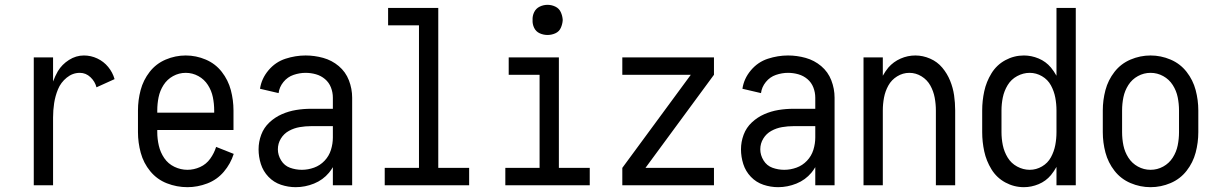

<svg xmlns="http://www.w3.org/2000/svg" viewBox="-20 -768 5040 796"><path d="M120 0V-530H200V-430Q208 -452 220 -473Q237 -501 266 -519.5Q295 -538 328 -538Q357 -538 383.5 -525.5Q410 -513 428.5 -490.5Q447 -468 455 -440L380 -406Q374 -430 355 -448Q336 -466 311 -466Q281 -466 256.5 -446Q232 -426 220.5 -398Q209 -370 204.5 -340.5Q200 -311 200 -281V0Z M757 8Q713 8 672 -8Q631 -24 603 -58Q575 -92 563.5 -134.5Q552 -177 552 -220V-310Q552 -353 563 -394.5Q574 -436 600.5 -470Q627 -504 667 -521Q707 -538 750 -538Q793 -538 833 -521Q873 -504 899.5 -470Q926 -436 937 -394.5Q948 -353 948 -310V-229H632V-220Q632 -192 638.5 -164Q645 -136 661 -112.5Q677 -89 703 -76.5Q729 -64 757 -64Q784 -64 809.5 -75.5Q835 -87 851.5 -110Q868 -133 876 -159L949 -130Q936 -89 908 -56Q880 -23 839.5 -7.5Q799 8 757 8ZM632 -301H868V-310Q868 -338 862.5 -365Q857 -392 842 -415.5Q827 -439 802.5 -452.5Q778 -466 750 -466Q722 -466 697.5 -452.5Q673 -439 658 -415.5Q643 -392 637.5 -365Q632 -338 632 -310Z M1206 8Q1175 8 1145 -2Q1115 -12 1093 -35Q1071 -58 1061.5 -88Q1052 -118 1052 -149Q1052 -180 1063 -209.5Q1074 -239 1097 -260.5Q1120 -282 1148.5 -294.5Q1177 -307 1207.5 -312Q1238 -317 1269 -317H1360V-363Q1360 -385 1352 -405.5Q1344 -426 1327.5 -440Q1311 -454 1290 -460Q1269 -466 1247 -466Q1222 -466 1197 -457.5Q1172 -449 1155 -428Q1138 -407 1135 -382L1058 -400Q1064 -442 1093 -476.5Q1122 -511 1163.5 -524.5Q1205 -538 1247 -538Q1284 -538 1320 -528Q1356 -518 1384.5 -494Q1413 -470 1426.5 -435Q1440 -400 1440 -363V0H1360V-75Q1353 -63 1344 -52Q1319 -22 1282 -7Q1245 8 1206 8ZM1360 -198V-245H1269Q1246 -245 1222.5 -241Q1199 -237 1178 -225.5Q1157 -214 1144.5 -193.5Q1132 -173 1132 -149Q1132 -125 1145.5 -103Q1159 -81 1182.5 -72.5Q1206 -64 1231.5 -64Q1257 -64 1282 -73Q1307 -82 1325.5 -101.5Q1344 -121 1352 -146.5Q1360 -172 1360 -198Z M1575 0V-72H1717V-663H1589V-735H1797V-72H1925V0Z M2075 0V-72H2217V-458H2089V-530H2297V-72H2425V0ZM2250 -623Q2233 -623 2217.5 -630Q2202 -637 2194.5 -652.5Q2187 -668 2188 -685Q2187 -702 2194.5 -717.5Q2202 -733 2217.5 -740.5Q2233 -748 2250 -748Q2267 -748 2282.5 -740.5Q2298 -733 2305 -717.5Q2312 -702 2313 -685Q2312 -668 2305 -652.5Q2298 -637 2282.5 -630Q2267 -623 2250 -623Z M2560 0V-72L2844 -458H2560V-530H2940V-458L2656 -72H2940V0Z M3206 8Q3175 8 3145 -2Q3115 -12 3093 -35Q3071 -58 3061.5 -88Q3052 -118 3052 -149Q3052 -180 3063 -209.5Q3074 -239 3097 -260.5Q3120 -282 3148.5 -294.5Q3177 -307 3207.5 -312Q3238 -317 3269 -317H3360V-363Q3360 -385 3352 -405.5Q3344 -426 3327.5 -440Q3311 -454 3290 -460Q3269 -466 3247 -466Q3222 -466 3197 -457.5Q3172 -449 3155 -428Q3138 -407 3135 -382L3058 -400Q3064 -442 3093 -476.5Q3122 -511 3163.5 -524.5Q3205 -538 3247 -538Q3284 -538 3320 -528Q3356 -518 3384.5 -494Q3413 -470 3426.5 -435Q3440 -400 3440 -363V0H3360V-75Q3353 -63 3344 -52Q3319 -22 3282 -7Q3245 8 3206 8ZM3360 -198V-245H3269Q3246 -245 3222.5 -241Q3199 -237 3178 -225.5Q3157 -214 3144.5 -193.5Q3132 -173 3132 -149Q3132 -125 3145.5 -103Q3159 -81 3182.5 -72.5Q3206 -64 3231.5 -64Q3257 -64 3282 -73Q3307 -82 3325.5 -101.5Q3344 -121 3352 -146.5Q3360 -172 3360 -198Z M3560 0V-530H3640V-454Q3650 -472 3663 -488Q3684 -512 3713.5 -525Q3743 -538 3775 -538Q3806 -538 3836 -525Q3866 -512 3886.5 -487.5Q3907 -463 3919 -433.5Q3931 -404 3935.5 -373Q3940 -342 3940 -310V0H3860V-310Q3860 -337 3855 -363.5Q3850 -390 3837 -413.5Q3824 -437 3800.5 -451.5Q3777 -466 3750 -466Q3723 -466 3699.5 -451.5Q3676 -437 3663 -413.5Q3650 -390 3645 -363.5Q3640 -337 3640 -310V0Z M4225 8Q4184 8 4148 -11.5Q4112 -31 4090.5 -66Q4069 -101 4060.5 -140.5Q4052 -180 4052 -220V-310Q4052 -350 4060.5 -389.5Q4069 -429 4090.5 -464Q4112 -499 4148 -518.5Q4184 -538 4225 -538Q4256 -538 4286 -525.5Q4316 -513 4337 -488Q4350 -472 4360 -454V-735H4440V0H4360V-76Q4350 -58 4337 -42Q4316 -17 4286 -4.5Q4256 8 4225 8ZM4249 -64Q4276 -64 4300 -78Q4324 -92 4337 -116Q4350 -140 4355 -166.5Q4360 -193 4360 -220V-310Q4360 -337 4355 -363.5Q4350 -390 4337 -414Q4324 -438 4300 -452Q4276 -466 4249 -466Q4222 -466 4197 -452.5Q4172 -439 4157.5 -415Q4143 -391 4137.5 -364Q4132 -337 4132 -310V-220Q4132 -193 4137.5 -166Q4143 -139 4157.5 -115Q4172 -91 4197 -77.5Q4222 -64 4249 -64ZM4390 -215V-219Z M4750 8Q4707 8 4667 -9Q4627 -26 4600.5 -60Q4574 -94 4563 -135.5Q4552 -177 4552 -220V-310Q4552 -353 4563 -394.5Q4574 -436 4600.5 -470Q4627 -504 4667 -521Q4707 -538 4750 -538Q4793 -538 4833 -521Q4873 -504 4899.5 -470Q4926 -436 4937 -394.5Q4948 -353 4948 -310V-220Q4948 -177 4937 -135.5Q4926 -94 4899.5 -60Q4873 -26 4833 -9Q4793 8 4750 8ZM4750 -64Q4778 -64 4802.5 -77.5Q4827 -91 4842 -114.5Q4857 -138 4862.5 -165Q4868 -192 4868 -220V-310Q4868 -338 4862.5 -365Q4857 -392 4842 -415.5Q4827 -439 4802.5 -452.5Q4778 -466 4750 -466Q4722 -466 4697.5 -452.5Q4673 -439 4658 -415.5Q4643 -392 4637.5 -365Q4632 -338 4632 -310V-220Q4632 -192 4637.5 -165Q4643 -138 4658 -114.5Q4673 -91 4697.5 -77.5Q4722 -64 4750 -64Z"/></svg>

Font: Iosevka SS08
Style: Regular
Weight: 400
Monospace: yes
Designer: Belleve Invis
Foundry: Belleve Invis
Version: 2.1.0; ttfautohint (v1.8.2)